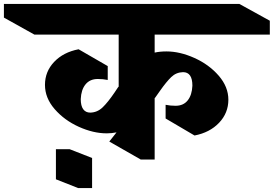

<svg xmlns="http://www.w3.org/2000/svg" viewBox="-165 -806 1400 982"><path d="M626 -537Q653 -543 686 -543Q755 -543 829.5 -509.5Q904 -476 953.5 -419Q1003 -362 1003 -296Q1003 -228 955.5 -178Q908 -128 830 -113L682 -200V-270Q706 -265 733 -265Q773 -265 795 -292.5Q817 -320 819 -368Q819 -437 771 -437Q736 -436 711 -412Q686 -388 653 -341L629 -307L626 -304V10H555L394 -82L431 -129Q406 -124 381 -124Q312 -124 238 -157.5Q164 -191 114.5 -248Q65 -305 65 -372Q65 -440 112 -489.5Q159 -539 237 -554L386 -468V-397Q362 -402 335 -402Q295 -402 272.5 -374.5Q250 -347 248 -299Q248 -265 260.5 -247.5Q273 -230 297 -230Q333 -231 360 -257Q387 -283 421 -333L439 -360L442 -363V-629H11L-145 -716V-786H1059L1215 -700V-629H626ZM306 156H235L121 111V-43H191L306 2Z"/></svg>

Font: Inknut Antiqua ExtraBold
Style: Regular
Weight: 800
Designer: Claus Eggers Sørensen
Foundry: Claus Eggers Sørensen
Version: Version 1.003; ttfautohint (v1.8.2) -l 8 -r 50 -G 200 -x 14 